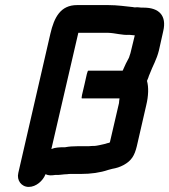

<svg xmlns="http://www.w3.org/2000/svg" viewBox="-20 -687 665 755"><path d="M510 -548 493 -478 489 -466C488 -463 488 -461 486 -458C479 -445 471 -430 465 -415C465 -413 463 -411 462 -409H327C324 -409 320 -391 312 -354C303 -318 299 -300 302 -300H450C449 -293 448 -287 448 -282L412 -127C411 -126 404 -124 402 -124C392 -120 381 -119 370 -116L359 -114C355 -113 349 -113 341 -113C332 -112 326 -112 323 -112H284C267 -112 252 -111 236 -108H231C214 -108 196 -107 182 -101L288 -558H381H405C435 -557 459 -548 489 -550C496 -550 502 -548 510 -548ZM545 -657H536C528 -658 520 -659 511 -658C508 -658 506 -658 504 -659C474 -662 442 -667 406 -667H283C218 -667 193 -619 178 -554L52 -7C45 22 64 48 93 48C122 48 149 24 159 -2C171 4 183 3 197 1H199C212 2 230 -2 244 -2C249 -3 254 -3 259 -3H298C337 -3 374 -8 406 -19L421 -23C438 -26 451 -30 466 -38C497 -55 509 -75 518 -112L555 -273C564 -310 565 -344 558 -369L563 -381C564 -386 567 -392 569 -397C580 -427 596 -452 605 -489L622 -565C636 -625 606 -657 545 -657Z"/></svg>

Font: Electronic
Style: ExHvIt
Weight: 900
Version: Version 1.011